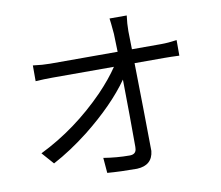

<svg xmlns="http://www.w3.org/2000/svg" viewBox="-86 -887 1172 1020"><g transform="rotate(-10 500.0 -377.0)"><path d="M656.2 -601.6H813.5Q852.5 -601.6 898.4 -608.4V-524.4Q851.6 -526.4 816.4 -526.4H657.2Q662.1 -258.8 664.1 -51.8Q656.2 24.4 573.2 28.3Q486.3 28.3 413.1 22.5L406.2 -59.6Q478.5 -47.9 546.9 -47.9Q579.1 -47.9 583 -75.2Q584 -81.1 584 -87.9Q584 -251 581.1 -451.2Q495.1 -329.1 337.9 -204.1Q239.3 -127 143.6 -76.2L86.9 -140.6Q282.2 -236.3 443.4 -401.4Q506.8 -467.8 545.9 -526.4H215.8Q168.9 -526.4 123 -523.4V-608.4Q174.8 -601.6 214.8 -601.6H579.1Q577.1 -668 576.2 -699.2Q570.3 -766.6 567.4 -783.2H660.2Q654.3 -740.2 654.3 -699.2Z"/></g></svg>

Font: Taipei Sans TC Beta
Style: Regular
Weight: 400
Designer: JT Foundry
Foundry: JT Foundry
Version: Version 1.000